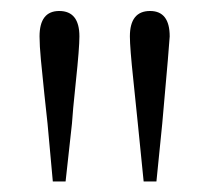

<svg xmlns="http://www.w3.org/2000/svg" viewBox="-20 -819 385 353"><path d="M88.9 -798.8Q126 -798.8 126 -752Q126 -730.5 119.6 -670.4Q113.3 -610.4 112.3 -591.8L100.6 -485.4H77.1L67.4 -591.8Q65.4 -610.4 61.5 -646.5Q57.6 -682.6 55.2 -709Q52.7 -735.4 52.7 -752Q52.7 -798.8 88.9 -798.8ZM255.9 -798.8Q292 -798.8 292 -752Q292 -745.1 278.3 -591.8L267.6 -485.4H244.1L233.4 -591.8Q231.4 -613.3 225.1 -672.4Q218.8 -731.4 218.8 -752Q218.8 -798.8 255.9 -798.8Z"/></svg>

Font: GenYoMin TW TTF ExtraLight
Style: Regular
Weight: 250
Version: Version 1.300